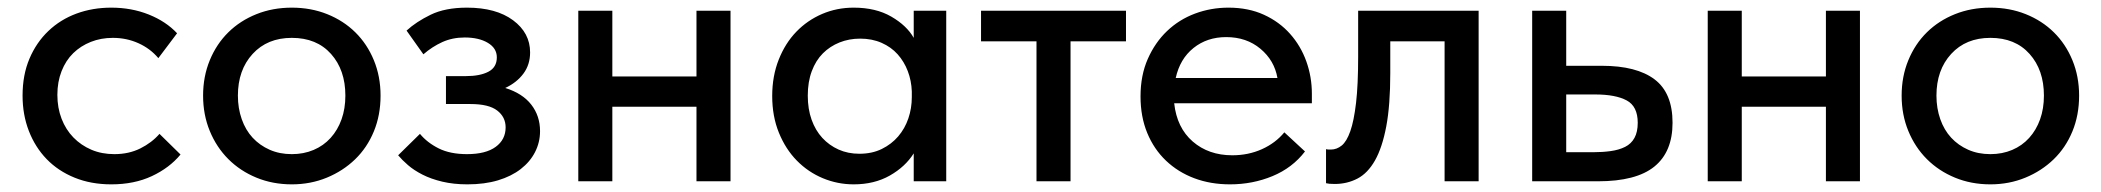

<svg xmlns="http://www.w3.org/2000/svg" viewBox="-20 -474 5494 502"><path d="M271 8Q218 8 175 -9.5Q132 -27 102 -58Q72 -89 55.5 -131.5Q39 -174 39 -224Q39 -278 57 -320.5Q75 -363 106.5 -393Q138 -423 180 -438.5Q222 -454 271 -454Q324 -454 369 -436Q414 -418 443 -387L394 -322Q373 -347 342 -361Q311 -375 275 -375Q244 -375 217.5 -364.5Q191 -354 171.5 -335Q152 -316 141 -288Q130 -260 130 -226Q130 -192 141 -163.5Q152 -135 172 -114.5Q192 -94 219 -82.5Q246 -71 279 -71Q317 -71 347 -86Q377 -101 397 -124L452 -70Q423 -35 377 -13.5Q331 8 271 8Z M743 8Q693 8 650.5 -9.5Q608 -27 577 -58Q546 -89 528.5 -131.5Q511 -174 511 -224Q511 -274 528.5 -316.5Q546 -359 577 -389.5Q608 -420 650.5 -437Q693 -454 743 -454Q793 -454 835.5 -437Q878 -420 909 -389.5Q940 -359 957.5 -316.5Q975 -274 975 -224Q975 -173 957.5 -130.5Q940 -88 908.5 -57.5Q877 -27 834.5 -9.5Q792 8 743 8ZM743 -71Q774 -71 800 -82Q826 -93 844.5 -113.5Q863 -134 873 -162Q883 -190 883 -224Q883 -291 845.5 -333Q808 -375 743 -375Q679 -375 640.5 -333Q602 -291 602 -224Q602 -191 612 -162.5Q622 -134 640.5 -114Q659 -94 685 -82.5Q711 -71 743 -71Z M1202 8Q1166 8 1136.5 1Q1107 -6 1084.5 -17.5Q1062 -29 1046.5 -42.5Q1031 -56 1021 -68L1078 -124Q1097 -101 1127 -86Q1157 -71 1201 -71Q1250 -71 1276 -90Q1302 -109 1302 -141Q1302 -168 1280 -185Q1258 -202 1210 -202H1146V-275H1198Q1235 -275 1257 -286.5Q1279 -298 1279 -324Q1279 -348 1255.5 -362Q1232 -376 1195 -376Q1163 -376 1136.5 -364Q1110 -352 1087 -332L1043 -394Q1068 -417 1106 -435.5Q1144 -454 1201 -454Q1277 -454 1321.5 -421Q1366 -388 1366 -337Q1366 -305 1348.5 -281.5Q1331 -258 1301 -244Q1346 -230 1369 -200.5Q1392 -171 1392 -131Q1392 -102 1379 -76.5Q1366 -51 1341.5 -32Q1317 -13 1282 -2.5Q1247 8 1202 8Z M1801 -195H1581V0H1492V-446H1581V-274H1801V-446H1890V0H1801Z M2212 8Q2170 8 2131.5 -8Q2093 -24 2063.5 -54Q2034 -84 2016.5 -127Q1999 -170 1999 -223Q1999 -275 2016 -318Q2033 -361 2062 -391Q2091 -421 2129.5 -437.5Q2168 -454 2212 -454Q2270 -454 2310.5 -430.5Q2351 -407 2369 -375V-446H2454V0H2369V-73Q2347 -38 2306.5 -15Q2266 8 2212 8ZM2227 -72Q2260 -72 2285.5 -84.5Q2311 -97 2328.5 -117.5Q2346 -138 2355 -164.5Q2364 -191 2364 -220V-235Q2363 -263 2353.5 -288Q2344 -313 2327 -332Q2310 -351 2285 -362Q2260 -373 2229 -373Q2200 -373 2175 -363Q2150 -353 2131.5 -334.5Q2113 -316 2102.5 -288Q2092 -260 2092 -224Q2092 -189 2102 -161Q2112 -133 2130 -113.5Q2148 -94 2172.5 -83Q2197 -72 2227 -72Z M2690 -366H2545V-446H2924V-366H2779V0H2690Z M3196 8Q3145 8 3102.5 -8Q3060 -24 3028.5 -54Q2997 -84 2979.5 -126.5Q2962 -169 2962 -222Q2962 -277 2981 -320Q3000 -363 3031.5 -393Q3063 -423 3104.5 -438.5Q3146 -454 3192 -454Q3244 -454 3284.5 -435.5Q3325 -417 3353 -385.5Q3381 -354 3395.5 -313.5Q3410 -273 3410 -229V-204H3050Q3057 -140 3098.5 -104Q3140 -68 3202 -68Q3244 -68 3279.5 -84Q3315 -100 3338 -128L3392 -78Q3359 -35 3307 -13.5Q3255 8 3196 8ZM3186 -377Q3136 -377 3100.5 -348.5Q3065 -320 3054 -270H3320Q3312 -316 3275.5 -346.5Q3239 -377 3186 -377Z M3470 7Q3461 7 3456 6.5Q3451 6 3447 5V-84Q3451 -83 3454.5 -83Q3458 -83 3460 -83Q3475 -83 3488 -93.5Q3501 -104 3510.5 -131Q3520 -158 3525.5 -205Q3531 -252 3531 -326V-446H3846V0H3757V-366H3615V-283Q3615 -199 3604.5 -143.5Q3594 -88 3575 -54.5Q3556 -21 3529 -7Q3502 7 3470 7Z M3986 -446H4075V-302H4168Q4259 -302 4306 -266.5Q4353 -231 4353 -153Q4353 -77 4305.5 -38.5Q4258 0 4158 0H3986ZM4145 -76Q4170 -76 4191.5 -79Q4213 -82 4229 -90Q4245 -98 4253.5 -113.5Q4262 -129 4262 -153Q4262 -196 4233 -211.5Q4204 -227 4151 -227H4075V-76Z M4754 -195H4534V0H4445V-446H4534V-274H4754V-446H4843V0H4754Z M5184 8Q5134 8 5091.5 -9.5Q5049 -27 5018 -58Q4987 -89 4969.5 -131.5Q4952 -174 4952 -224Q4952 -274 4969.5 -316.5Q4987 -359 5018 -389.5Q5049 -420 5091.5 -437Q5134 -454 5184 -454Q5234 -454 5276.5 -437Q5319 -420 5350 -389.5Q5381 -359 5398.5 -316.5Q5416 -274 5416 -224Q5416 -173 5398.5 -130.5Q5381 -88 5349.5 -57.5Q5318 -27 5275.5 -9.5Q5233 8 5184 8ZM5184 -71Q5215 -71 5241 -82Q5267 -93 5285.5 -113.5Q5304 -134 5314 -162Q5324 -190 5324 -224Q5324 -291 5286.5 -333Q5249 -375 5184 -375Q5120 -375 5081.5 -333Q5043 -291 5043 -224Q5043 -191 5053 -162.5Q5063 -134 5081.5 -114Q5100 -94 5126 -82.5Q5152 -71 5184 -71Z"/></svg>

Font: Tilda Sans Medium
Style: Regular
Weight: 500
Designer: ParaType Ltd
Foundry: ParaType Ltd
Version: Version 1.009